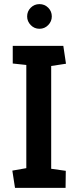

<svg xmlns="http://www.w3.org/2000/svg" viewBox="-20 -914 379 934"><path d="M53 0 40 -84 108 -96V-598L42 -605V-691H288L301 -604L229 -593V-93L300 -83L299 0ZM172 -774Q147 -774 129.5 -792Q112 -810 112 -834Q112 -859 129.5 -876.5Q147 -894 172 -894Q197 -894 214.5 -876.5Q232 -859 232 -834Q232 -810 214.5 -792Q197 -774 172 -774Z"/></svg>

Font: Kreon SemiBold
Style: Regular
Weight: 600
Designer: Julia Petretta
Foundry: Julia Petretta and Eli Heuer
Version: Version 2.002